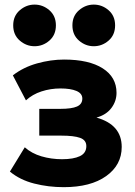

<svg xmlns="http://www.w3.org/2000/svg" viewBox="-20 -780 574 814"><path d="M250 13.5Q185 13.5 125 -1.8Q65 -17 22 -52.5L85 -155.5Q114 -129.5 155.8 -117.2Q197.5 -105 243 -105Q291.5 -105 318.8 -118Q346 -131 346 -160.5Q346 -186 319.8 -195.5Q293.5 -205 240 -205H146.5V-318.5H235.5Q284 -318.5 306.5 -328.5Q329 -338.5 329 -362Q329 -384 304 -394.5Q279 -405 236.5 -405Q194.5 -405 156 -392.5Q117.5 -380 90 -354.5L34.5 -460.5Q79 -495 137 -511.2Q195 -527.5 251.5 -527.5Q357 -527.5 415.5 -490.2Q474 -453 474 -386.5Q474 -351 452.2 -322Q430.5 -293 389 -281.5Q496 -251.5 496 -157Q496 -80.5 430.2 -33.5Q364.5 13.5 250 13.5ZM126.5 -584Q91.5 -584 63.8 -608Q36 -632 36 -672.5Q36 -712.5 63.8 -736.5Q91.5 -760.5 126.5 -760.5Q162 -760.5 189.5 -736.5Q217 -712.5 217 -672.5Q217 -632 189.5 -608Q162 -584 126.5 -584ZM377.5 -584Q342.5 -584 314.8 -608Q287 -632 287 -672.5Q287 -712.5 314.8 -736.5Q342.5 -760.5 377.5 -760.5Q413 -760.5 440.5 -736.5Q468 -712.5 468 -672.5Q468 -632 440.5 -608Q413 -584 377.5 -584Z"/></svg>

Font: Geologica
Style: Bold
Weight: 700
Designer: Sindre Bremnes, Frode Helland
Foundry: Monokrom Skriftforlag AS
Version: Version 1.010; ttfautohint (v1.8.4.7-5d5b);gftools[0.9.28]